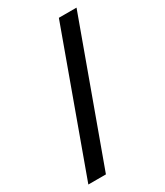

<svg xmlns="http://www.w3.org/2000/svg" viewBox="-182 -795 745 869"><g transform="rotate(-30 191.0 -360.0)"><path d="M14.2 0 275.9 -720.2H368.2L106 0Z"/></g></svg>

Font: Aspekta 450
Style: Regular
Weight: 450
Designer: Ivo Dolenc
Version: Version 2.000